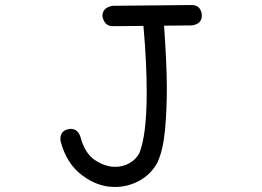

<svg xmlns="http://www.w3.org/2000/svg" viewBox="-20 -743 1040 763"><path d="M436 0C471 0 503 -8 534 -25C565 -42 589 -66 606 -98C621 -131 631 -174 636 -229C641 -283 643 -338 643 -393C643 -458 639 -541 632 -641L743 -642C769 -646 782 -659 782 -681C782 -692 779 -702 772 -711C765 -719 755 -723 742 -723L427 -720C400 -715 387 -701 387 -679C392 -652 406 -639 428 -639L550 -640C559 -539 563 -452 563 -377C563 -263 553 -182 534 -135C525 -118 512 -104 495 -95C478 -85 459 -80 438 -80C411 -80 384 -89 357 -107C330 -125 311 -156 299 -201C292 -221 279 -231 260 -231C233 -228 220 -215 220 -191L221 -181C237 -121 266 -76 307 -46C348 -15 391 0 436 0Z"/></svg>

Font: linja lipamanka normal
Style: Regular
Weight: 400
Version: Version 1.000;February 20, 2023;FontCreator 14.0.0.2901 64-b